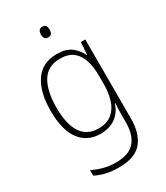

<svg xmlns="http://www.w3.org/2000/svg" viewBox="-233 -820 998 1157"><g transform="rotate(-30 265.5 -242.0)"><path d="M256 -539Q318 -539 354 -512Q390 -485 409 -444H412L418 -529H449V24Q449 126 400.5 183.5Q352 241 241 241Q190 241 151 231.5Q112 222 80 206V167Q113 184 153 195Q193 206 241 206Q330 206 370.5 159.5Q411 113 411 27V-12Q411 -36 411.5 -58Q412 -80 414 -106H411Q393 -51 351 -20.5Q309 10 246 10Q155 10 104 -58Q53 -126 53 -260Q53 -390 103.5 -464.5Q154 -539 256 -539ZM258 -505Q172 -505 132.5 -439.5Q93 -374 93 -260Q93 -143 133 -83.5Q173 -24 250 -24Q312 -24 347.5 -55Q383 -86 397 -135Q411 -184 411 -239V-299Q411 -359 396.5 -405.5Q382 -452 348.5 -478.5Q315 -505 258 -505ZM262 -725Q280 -725 286.5 -714.5Q293 -704 293 -688Q293 -672 286 -661.5Q279 -651 262 -651Q246 -651 239 -661.5Q232 -672 232 -688Q232 -704 239 -714.5Q246 -725 262 -725Z"/></g></svg>

Font: Noto Sans Kannada SemiCondensed ExtraLight
Style: Regular
Weight: 200
Width: 4
Designer: Jelle Bosma - Monotype Design Team
Foundry: Monotype Imaging Inc.
Version: Version 2.005; ttfautohint (v1.8.4.7-5d5b)